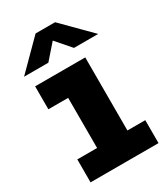

<svg xmlns="http://www.w3.org/2000/svg" viewBox="-177 -786 754 866"><g transform="rotate(-30 200.0 -353.0)"><path d="M32.5 0V-119.5H135.5V-380.5H32.5V-500H293.5V-119.5H386.5V0ZM11 -562.5 153.5 -705.5H255L397 -562.5H271L204.5 -639L137.5 -562.5Z"/></g></svg>

Font: Trispace SemiCondensed
Style: Bold
Weight: 700
Width: 4
Designer: Tyler Finck
Foundry: Etcetera Type Company
Version: Version 1.210; ttfautohint (v1.8.3)